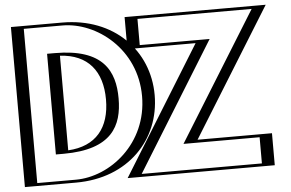

<svg xmlns="http://www.w3.org/2000/svg" viewBox="-55 -905 1494 986"><g transform="rotate(-5 692.0 -412.5)"><path d="M513.5 -412C513.5 -268 450.5 -168 247.5 -168V-657C450.5 -657 513.5 -556 513.5 -412ZM59.5 -825H298.5C524.5 -825 714.5 -653 714.5 -413C714.5 -172 525.5 0 298.5 0H59.5ZM1324.5 -825 915.5 -165H1297.5V0H587.5L995.5 -660H645.5V-825ZM528.5 -412C528.5 -261.6 457.9 -153 247.5 -153H232.5V-672H247.5C458 -672 528.5 -562.3 528.5 -412ZM74.5 -810H298.5C516.8 -810 699.5 -644.4 699.5 -413C699.5 -180.5 517.7 -15 298.5 -15H74.5ZM1297.6 -810H660.5V-675H1022.4L614.4 -15H1282.5V-150H888.6ZM528.5 -412C528.5 -562.3 458 -672 247.5 -672H232.5V-153H247.5C457.9 -153 528.5 -261.6 528.5 -412ZM74.5 -810V-15H298.5C517.7 -15 699.5 -180.5 699.5 -413C699.5 -644.4 516.8 -810 298.5 -810ZM1297.6 -810 888.6 -150H1282.5V-15H614.4L1022.4 -675H660.5V-810ZM513.5 -412C513.5 -555.9 450.4 -657 247.5 -657V-168C450.4 -168 513.5 -268.1 513.5 -412ZM59.5 -825V0H298.5C525.5 0 714.5 -172 714.5 -413C714.5 -653 524.5 -825 298.5 -825ZM1324.5 -825H645.5V-660H995.5L587.5 0H1297.5V-165H915.5ZM553.5 -412C553.5 -551.9 497.9 -672 247.5 -672H207.5V-153H247.5C497.7 -153 553.5 -272 553.5 -412ZM99.5 -810H298.5C474.3 -810 674.5 -656.1 674.5 -413C674.5 -168.8 475.2 -15 298.5 -15H99.5ZM1274.1 -810 865.1 -150H1257.5V-15H637.8L1045.8 -675H685.5V-810ZM488.5 -412C488.5 -265.9 416 -176.6 272.5 -168.7V-656.3C416.4 -648.3 488.5 -557.8 488.5 -412ZM34.5 -825V0H298.5C568 0 739.5 -183.7 739.5 -413C739.5 -641.3 567 -825 298.5 -825ZM1347.9 -825H620.5V-660H972.1L564.1 0H1322.5V-165H938.9Z"/></g></svg>

Font: Hussar Outliner
Style: Regular
Weight: 700
Foundry: Cannot Into Space Fonts
Version: Version 0.92